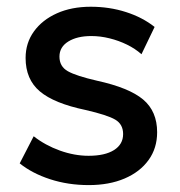

<svg xmlns="http://www.w3.org/2000/svg" viewBox="-20 -535 534 570"><path d="M243.5 14.5Q182 14.5 128.5 -3Q75 -20.5 38.5 -50L80 -130.5Q114.5 -103.5 157.8 -88Q201 -72.5 243 -72.5Q291.5 -72.5 318.5 -89.5Q345.5 -106.5 345.5 -137Q345.5 -166 322.2 -179.8Q299 -193.5 234 -208.5Q140.5 -228 98.2 -263.8Q56 -299.5 56 -363Q56 -407.5 80.8 -441.8Q105.5 -476 149 -495.5Q192.5 -515 249.5 -515Q305 -515 354 -499.2Q403 -483.5 439 -455L400 -374Q381.5 -390.5 357 -402.5Q332.5 -414.5 305.2 -421.2Q278 -428 251 -428Q209 -428 182.8 -411.8Q156.5 -395.5 156.5 -367Q156.5 -337.5 181.5 -323.5Q206.5 -309.5 267.5 -295.5Q363.5 -274.5 405 -239.5Q446.5 -204.5 446.5 -142.5Q446.5 -95 421 -59.8Q395.5 -24.5 349.8 -5Q304 14.5 243.5 14.5Z"/></svg>

Font: Geologica Roman
Style: Regular
Weight: 400
Designer: Sindre Bremnes, Frode Helland
Foundry: Monokrom Skriftforlag AS
Version: Version 1.010;gftools[0.9.28]